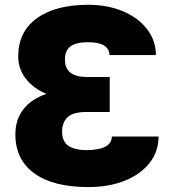

<svg xmlns="http://www.w3.org/2000/svg" viewBox="-20 -757 714 787"><path d="M335 -441.4H429.7V-297.9H335Q281.7 -298.3 258.3 -277.6Q234.9 -256.8 234.4 -217.8Q234.9 -176.3 260.5 -159.2Q286.1 -142.1 335 -141.6Q437.5 -142.6 438.5 -197.3H629.9Q629.9 -136.2 593.3 -89.4Q556.6 -42.5 491.7 -16.4Q426.8 9.8 341.8 9.8Q198.2 9.8 120.6 -46.4Q43 -102.5 43 -206.1Q43 -266.6 75.9 -309.1Q108.9 -351.6 170.4 -372.1Q116.7 -394.5 85.7 -434.6Q54.7 -474.6 54.7 -525.4Q54.2 -625.5 130.1 -681.4Q206.1 -737.3 341.8 -737.3Q421.9 -737.3 484.4 -710.7Q546.9 -684.1 582.8 -637.5Q618.7 -590.8 619.1 -531.2H428.7Q427.2 -584 340.8 -584Q292 -584 269 -566.9Q246.1 -549.8 246.1 -512.7Q246.1 -441.9 335 -441.4Z"/></svg>

Font: Inter Tight Black
Style: Regular
Weight: 900
Designer: Rasmus Andersson
Foundry: rsms
Version: Version 3.004; ttfautohint (v1.8.4.7-5d5b)